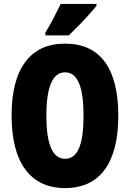

<svg xmlns="http://www.w3.org/2000/svg" viewBox="-20 -947 661 977"><path d="M582 -358Q582 -178 513 -84Q444 10 311 10Q179 10 109 -84.5Q39 -179 39 -359Q39 -538 108.5 -631.5Q178 -725 311 -725Q445 -725 513.5 -632Q582 -539 582 -358ZM216 -358Q216 -139 311 -139Q359 -139 382 -192.5Q405 -246 405 -358Q405 -471 381.5 -525Q358 -579 311 -579Q216 -579 216 -358ZM471 -917Q457 -900 433.5 -873.5Q410 -847 382.5 -819Q355 -791 330 -767H211V-781Q235 -821 254 -857.5Q273 -894 289 -927H471Z"/></svg>

Font: Noto Sans Lao UI ExtCond Blk
Style: Regular
Weight: 900
Width: 2
Designer: Monotype Design Team
Foundry: Monotype Imaging Inc.
Version: Version 2.000; ttfautohint (v1.8.4.7-5d5b)